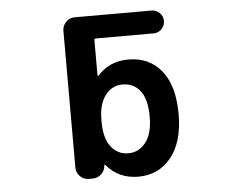

<svg xmlns="http://www.w3.org/2000/svg" viewBox="-53 -837 1106 891"><g transform="rotate(-5 500.0 -391.5)"><path d="M632.8 -283.2Q632.8 -364.3 602.5 -403.8Q572.3 -443.4 519.5 -443.4Q470.7 -443.4 439.5 -402.3Q408.2 -361.3 408.2 -288.1V-278.3Q408.2 -203.1 439 -163.1Q469.7 -123 519.5 -123Q569.3 -123 601.1 -164.1Q632.8 -205.1 632.8 -283.2ZM408.2 -78.1Q406.2 -80.1 404.8 -79.6Q403.3 -79.1 403.3 -77.1Q402.3 -53.7 385.3 -37.1Q368.2 -20.5 344.7 -20.5H326.2Q302.7 -20.5 285.6 -37.6Q268.6 -54.7 268.6 -78.1V-715.8Q268.6 -739.3 285.6 -756.3Q302.7 -773.4 326.2 -773.4H684.6Q706.1 -773.4 721.7 -757.8Q737.3 -742.2 737.3 -720.2Q737.3 -698.2 721.7 -682.6Q706.1 -667 684.6 -667H415Q408.2 -667 408.2 -660.2V-496.1Q408.2 -494.1 410.2 -493.2Q412.1 -492.2 413.1 -494.1Q468.8 -556.6 556.6 -556.6Q654.3 -556.6 710.9 -486.3Q767.6 -416 767.6 -283.2Q767.6 -154.3 709.5 -82.5Q651.4 -10.7 556.6 -10.7Q464.8 -10.7 408.2 -78.1Z"/></g></svg>

Font: Gen Jyuu Gothic Monospace Bold
Style: Bold
Weight: 700
Designer: [Source Han Sans]
Ryoko NISHIZUKA  (kana & ideographs); Paul D. Hunt (Latin, Greek & Cyrillic); Wenlong ZHANG  (bopomofo
Version: Version 1.002.20150607